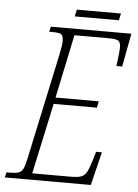

<svg xmlns="http://www.w3.org/2000/svg" viewBox="-77 -846 637 889"><g transform="rotate(5 242.0 -401.5)"><path d="M-21 0 -15 -24H-5Q25 -24 40 -28.5Q55 -33 62.5 -49Q70 -65 77 -99L182 -590Q191 -633 191 -650Q191 -677 181.5 -683.5Q172 -690 137 -690H125L131 -714H505L476 -559H449Q450 -569 452.5 -586Q455 -603 456.5 -619.5Q458 -636 458 -645Q458 -668 448.5 -676Q439 -684 402 -684H243L181 -389H382L376 -359H175L104 -30H281Q314 -30 330.5 -35.5Q347 -41 356.5 -58Q366 -75 377 -111L390 -155H417L379 0ZM237 -771 244 -803H449L442 -771Z"/></g></svg>

Font: Noto Serif ExtraCondensed ExtraLight
Style: Italic
Weight: 200
Width: 2
Italic angle: -12°
Designer: Monotype Design Team
Foundry: Monotype Imaging Inc.
Version: Version 2.014; ttfautohint (v1.8.4.7-5d5b)